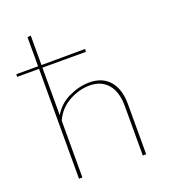

<svg xmlns="http://www.w3.org/2000/svg" viewBox="-147 -809 803 905"><g transform="rotate(-20 254.5 -356.0)"><path d="M431 -251V0H414V-248Q414 -319 381.5 -357.5Q349 -396 290 -396Q238 -396 187 -368Q136 -340 111 -285V0H94V-551H-16L-15 -564H94V-710L111 -712V-564L330 -565L329 -551H111V-312Q139 -361 191 -385.5Q243 -410 294 -410Q359 -410 395 -368.5Q431 -327 431 -251Z"/></g></svg>

Font: Ysabeau Thin
Style: Regular
Weight: 200
Designer: Christian Thalmann (Catharsis Fonts)
Version: Version 0.003